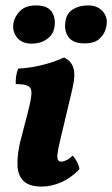

<svg xmlns="http://www.w3.org/2000/svg" viewBox="-20 -679 414 708"><path d="M133 9Q88 9 67 -11.5Q46 -32 44.5 -69Q43 -106 54 -154L84 -270Q95 -313 96 -334Q97 -355 83.5 -362Q70 -369 38 -369Q37 -401 47 -426Q91 -428 136.5 -439.5Q182 -451 216 -467Q242 -455 250.5 -429Q259 -403 247 -352L202 -162Q190 -112 191.5 -97.5Q193 -83 206 -83Q214 -83 224.5 -88Q235 -93 248 -105Q256 -97 263.5 -83Q271 -69 273 -55Q242 -23 206 -7Q170 9 133 9ZM97 -518Q61 -518 42.5 -541Q24 -564 30 -596Q35 -620 55 -639.5Q75 -659 113 -659Q156 -659 171.5 -634.5Q187 -610 180 -575Q175 -550 152 -534Q129 -518 97 -518ZM291 -519Q249 -519 232 -543Q215 -567 222 -604Q227 -631 249.5 -645Q272 -659 305 -659Q340 -659 359.5 -636.5Q379 -614 372 -581Q368 -557 349 -538Q330 -519 291 -519Z"/></svg>

Font: Vollkorn
Style: Bold Italic
Weight: 700
Italic angle: -11°
Designer: Friedrich Althausen
Foundry: Friedrich Althausen
Version: Version 5.000; ttfautohint (v1.8.3)